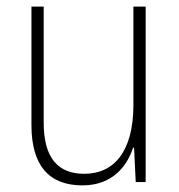

<svg xmlns="http://www.w3.org/2000/svg" viewBox="-20 -550 540 580"><path d="M229 10C317 10 363 -45 382 -104H385L390 0H420V-530H383V-233C383 -92 324 -25 235 -25C157 -25 112 -70 112 -180V-530H75V-172C75 -51 127 10 229 10Z"/></svg>

Font: Noto Sans Mono ExtraCondensed ExtraLight
Style: Regular
Weight: 200
Width: 2
Designer: Monotype Design Team
Foundry: Monotype Imaging Inc.
Version: Version 2.014